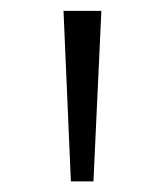

<svg xmlns="http://www.w3.org/2000/svg" viewBox="-20 -678 303 354"><path d="M110.7 -343.6 97.1 -658H166.9L152.3 -343.6Z"/></svg>

Font: Ysabeau
Style: Bold
Weight: 700
Designer: Christian Thalmann (Catharsis Fonts)
Version: Version 2.000;gftools[0.9.27.dev2+g8671c4b]